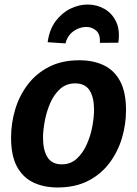

<svg xmlns="http://www.w3.org/2000/svg" viewBox="-20 -811 601 843"><path d="M328.5 -546.4Q389.4 -546.4 435.4 -524.6Q481.4 -502.8 507.4 -454.6Q533.3 -406.4 533.3 -326.9Q533.3 -264.1 515.1 -203.8Q496.9 -143.4 459.9 -94.5Q423 -45.6 366.5 -16.7Q310 12.1 232.6 12.1Q172.4 12.1 126.2 -9.9Q80.1 -31.9 54.3 -79.9Q28.6 -127.9 28.6 -206.4Q28.6 -269.4 46.4 -329.6Q64.3 -389.9 101.2 -438.9Q138.2 -488 194.7 -517.2Q251.2 -546.4 328.5 -546.4ZM309.9 -444.9Q270.9 -444.9 243.8 -420.4Q216.7 -395.9 200.5 -358.4Q184.3 -320.8 176.6 -279.8Q168.9 -238.8 168.9 -206Q168.9 -151.5 188.5 -120.5Q208 -89.4 251 -89.4Q289.6 -89.4 316.6 -113.9Q343.5 -138.3 360.6 -176.2Q377.6 -214.1 385.3 -255.2Q392.9 -296.2 392.9 -329.3Q392.9 -383.4 373.4 -414.1Q353.8 -444.9 309.9 -444.9ZM364.5 -791.1Q405.1 -791.1 438.7 -771.9Q472.3 -752.7 490 -715.4Q507.6 -678.1 499.5 -623.5L418.8 -622.9Q420.8 -660.5 402.3 -676.6Q383.9 -692.7 358.7 -692.7Q328.8 -692.7 302.3 -673.6Q275.9 -654.4 267.5 -620.5L189.2 -625.6Q196.9 -681.8 224.4 -718.3Q252 -754.8 289.4 -773Q326.9 -791.1 364.5 -791.1Z"/></svg>

Font: Bitter Thin
Style: Italic
Weight: 100
Italic angle: -9°
Designer: Sol Matas, and Bitter project Authors
Foundry: Sol Matas
Version: Version 2.002